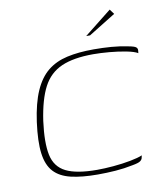

<svg xmlns="http://www.w3.org/2000/svg" viewBox="-73 -665 627 734"><g transform="rotate(-10 241.0 -298.5)"><path d="M53 -230Q63 -302 83.5 -348.5Q104 -395 135.5 -420.5Q167 -446 211.5 -456Q256 -466 315 -466Q350 -466 383 -463.5Q416 -461 449 -454Q471 -450 477 -445Q483 -440 482 -432L481 -422Q468 -430 437.5 -436Q407 -442 372.5 -445Q338 -448 310 -448Q234 -448 187 -427.5Q140 -407 115 -359.5Q90 -312 78 -230Q67 -147 77 -99Q87 -51 128 -30.5Q169 -10 249 -10Q277 -10 312 -13Q347 -16 378.5 -22Q410 -28 426 -35L424 -26Q423 -19 415.5 -13.5Q408 -8 385 -4Q351 3 317 5.5Q283 8 248 8Q187 8 144.5 -2Q102 -12 78.5 -37.5Q55 -63 49 -109.5Q43 -156 53 -230ZM296 -521 402 -605 416 -586 311 -521Z"/></g></svg>

Font: Genos Thin
Style: Italic
Weight: 100
Italic angle: -8°
Designer: Robert E. Leuschke
Foundry: Robert E. Leuschke
Version: Version 1.010